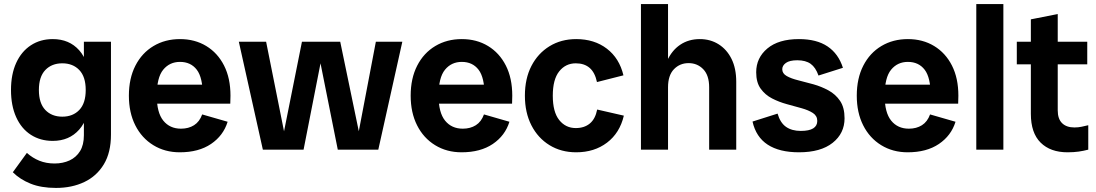

<svg xmlns="http://www.w3.org/2000/svg" viewBox="-20 -735 5382 943"><path d="M255 188Q182 188 130 167Q78 146 43 111L112 16Q140 41 173.5 54.5Q207 68 248 68Q289 68 321.5 53Q354 38 373 7.5Q392 -23 392 -71V-167L410 -293L392 -406V-530H525V-74Q525 14 490 72Q455 130 394 159Q333 188 255 188ZM239 -43Q178 -43 131.5 -73Q85 -103 59.5 -159.5Q34 -216 34 -293Q34 -370 59.5 -426Q85 -482 131.5 -512.5Q178 -543 239 -543Q320 -543 369 -488Q418 -433 418 -334V-252Q418 -154 369 -98.5Q320 -43 239 -43ZM286 -162Q338 -162 369.5 -195Q401 -228 401 -293Q401 -358 369.5 -391Q338 -424 286 -424Q234 -424 202.5 -391Q171 -358 171 -293Q171 -228 202.5 -195Q234 -162 286 -162Z M863 13Q790 13 733 -22Q676 -57 644.5 -119.5Q613 -182 613 -265Q613 -350 645 -412.5Q677 -475 734 -509Q791 -543 864 -543Q937 -543 993 -509Q1049 -475 1080.5 -413Q1112 -351 1112 -265Q1112 -255 1111.5 -246Q1111 -237 1111 -226H696V-319H1013L976 -265Q976 -354 946.5 -392.5Q917 -431 864 -431Q813 -431 781.5 -392.5Q750 -354 750 -265Q750 -182 782 -142.5Q814 -103 869 -103Q906 -103 933 -120Q960 -137 973 -173L1098 -137Q1077 -69 1016.5 -28Q956 13 863 13Z M1271 0 1153 -530H1287L1393 0ZM1357 0 1463 -530H1575L1471 0ZM1639 0 1533 -530H1651L1761 0ZM1725 0 1826 -530H1956L1838 0Z M2247 13Q2174 13 2117 -22Q2060 -57 2028.5 -119.5Q1997 -182 1997 -265Q1997 -350 2029 -412.5Q2061 -475 2118 -509Q2175 -543 2248 -543Q2321 -543 2377 -509Q2433 -475 2464.5 -413Q2496 -351 2496 -265Q2496 -255 2495.5 -246Q2495 -237 2495 -226H2080V-319H2397L2360 -265Q2360 -354 2330.5 -392.5Q2301 -431 2248 -431Q2197 -431 2165.5 -392.5Q2134 -354 2134 -265Q2134 -182 2166 -142.5Q2198 -103 2253 -103Q2290 -103 2317 -120Q2344 -137 2357 -173L2482 -137Q2461 -69 2400.5 -28Q2340 13 2247 13Z M2810 13Q2736 13 2679 -22Q2622 -57 2590 -119.5Q2558 -182 2558 -265Q2558 -349 2590 -411Q2622 -473 2679 -508Q2736 -543 2810 -543Q2899 -543 2960.5 -496Q3022 -449 3042 -365L2912 -332Q2902 -379 2876 -401.5Q2850 -424 2808 -424Q2758 -424 2726.5 -384.5Q2695 -345 2695 -265Q2695 -185 2726.5 -145.5Q2758 -106 2808 -106Q2850 -106 2877 -128.5Q2904 -151 2913 -197L3044 -167Q3024 -82 2961.5 -34.5Q2899 13 2810 13Z M3463 0V-306Q3463 -365 3434 -395Q3405 -425 3362 -425Q3319 -425 3290 -395Q3261 -365 3261 -306H3232Q3232 -381 3255.5 -434Q3279 -487 3320.5 -515Q3362 -543 3417 -543Q3469 -543 3509.5 -517.5Q3550 -492 3573 -445.5Q3596 -399 3596 -333V0ZM3128 0V-715H3261V0Z M3904 13Q3808 13 3750.5 -24.5Q3693 -62 3676 -138L3799 -177Q3812 -132 3840.5 -112Q3869 -92 3913 -92Q3954 -92 3974 -104.5Q3994 -117 3994 -141Q3994 -166 3972.5 -180Q3951 -194 3917 -203.5Q3883 -213 3844.5 -223.5Q3806 -234 3772 -251.5Q3738 -269 3716 -299.5Q3694 -330 3694 -380Q3694 -451 3749 -497Q3804 -543 3904 -543Q3991 -543 4044.5 -507Q4098 -471 4120 -402L4000 -364Q3986 -404 3961.5 -421.5Q3937 -439 3896 -439Q3858 -439 3840 -426Q3822 -413 3822 -395Q3822 -374 3844 -361.5Q3866 -349 3901 -340.5Q3936 -332 3975 -321Q4014 -310 4049 -291Q4084 -272 4106 -239.5Q4128 -207 4128 -154Q4128 -80 4069.5 -33.5Q4011 13 3904 13Z M4438 13Q4365 13 4308 -22Q4251 -57 4219.5 -119.5Q4188 -182 4188 -265Q4188 -350 4220 -412.5Q4252 -475 4309 -509Q4366 -543 4439 -543Q4512 -543 4568 -509Q4624 -475 4655.5 -413Q4687 -351 4687 -265Q4687 -255 4686.5 -246Q4686 -237 4686 -226H4271V-319H4588L4551 -265Q4551 -354 4521.5 -392.5Q4492 -431 4439 -431Q4388 -431 4356.5 -392.5Q4325 -354 4325 -265Q4325 -182 4357 -142.5Q4389 -103 4444 -103Q4481 -103 4508 -120Q4535 -137 4548 -173L4673 -137Q4652 -69 4591.5 -28Q4531 13 4438 13Z M4775 0V-715H4908V0Z M5223 13Q5139 13 5091 -34.5Q5043 -82 5043 -176V-640L5175 -666V-193Q5175 -151 5196.5 -130Q5218 -109 5257 -109Q5276 -109 5292 -112.5Q5308 -116 5325 -120V0Q5302 6 5278 9.5Q5254 13 5223 13ZM4974 -419V-530H5320V-419Z"/></svg>

Font: Radio Canada Big SemiBold
Style: Regular
Weight: 600
Designer: Étienne Aubert Bonn
Foundry: Coppers and Brasses
Version: Version 1.001